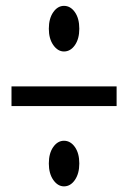

<svg xmlns="http://www.w3.org/2000/svg" viewBox="-20 -664 446 668"><path d="M202.6 -15.6Q181.2 -15.6 165.5 -37.8Q149.9 -60.1 149.9 -95.2Q149.9 -130.9 165.3 -152.6Q180.7 -174.3 202.6 -174.3Q225.1 -174.3 240.5 -152.6Q255.9 -130.9 255.9 -95.2Q255.9 -60.1 240.5 -37.8Q225.1 -15.6 202.6 -15.6ZM202.6 -484.9Q181.2 -484.9 165.5 -507.1Q149.9 -529.3 149.9 -564Q149.9 -599.6 165.3 -621.6Q180.7 -643.6 202.6 -643.6Q225.1 -643.6 240.5 -621.8Q255.9 -600.1 255.9 -564Q255.9 -528.8 240.5 -506.8Q225.1 -484.9 202.6 -484.9ZM385.7 -294.9H20V-363.3H385.7Z"/></svg>

Font: Scarab Serif
Style: Regular
Weight: 400
Designer: John Roberts
Foundry: Scarab
Version: 1.0